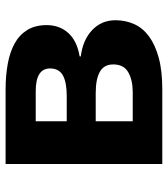

<svg xmlns="http://www.w3.org/2000/svg" viewBox="22 -608 586 669"><g transform="rotate(-90 314.5 -273.0)"><path d="M338 -546Q386 -546 427 -538.5Q468 -531 498 -514.5Q528 -498 545 -470.5Q562 -443 562 -403Q562 -358 534.5 -327.5Q507 -297 453 -288V-284Q510 -277 544.5 -244.5Q579 -212 579 -163Q579 -128 565.5 -98Q552 -68 523 -46.5Q494 -25 448.5 -12.5Q403 0 338 0H78V-546ZM227 -232V-103H328Q370 -103 397.5 -118.5Q425 -134 425 -171Q425 -203 399.5 -217.5Q374 -232 325 -232ZM227 -441V-333H315Q363 -333 387 -346.5Q411 -360 411 -391Q411 -441 332 -441Z"/></g></svg>

Font: BC Sans
Style: Bold
Weight: 700
Designer: Monotype Design Team
Province of B.C.
Foundry: Monotype Imaging Inc.
Version: Version 2.000;GOOG;noto-source:20170915:90ef993387c0